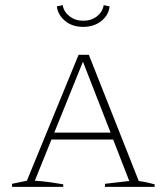

<svg xmlns="http://www.w3.org/2000/svg" viewBox="-20 -730 651 750"><path d="M522 -23Q534 -21 540.5 -20Q547 -19 556 -17Q565 -15 584 -10V0H390V-12L485 -23L422 -185H181L116 -24Q148 -22 173.5 -18.5Q199 -15 227 -10V0H27V-12L85 -24L287 -516H327ZM192 -212H412L304 -489ZM305 -625Q262 -625 234 -648.5Q206 -672 202 -705L225 -710Q229 -684 251.5 -666.5Q274 -649 305 -649Q337 -649 359 -666.5Q381 -684 385 -710L408 -705Q405 -672 376.5 -648.5Q348 -625 305 -625Z"/></svg>

Font: Piazzolla SC Thin
Style: Regular
Weight: 100
Designer: Juan Pablo del Peral
Foundry: Huerta Tipografica
Version: Version 1.330